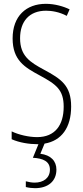

<svg xmlns="http://www.w3.org/2000/svg" viewBox="-20 -744 434 1004"><path d="M275 143C275 98 246 67 191 60L213 7C302 -8 352 -77 352 -187C352 -297 300 -331 209 -380C137 -419 85 -451 85 -544C85 -632 133 -688 221 -688C249 -688 290 -682 329 -661L344 -695C314 -710 267 -724 220 -724C117 -724 46 -660 46 -543C46 -429 109 -392 187 -350C274 -303 313 -275 313 -186C313 -90 268 -27 174 -27C131 -27 78 -39 41 -57V-16C81 2 133 10 175 10C177 10 179 10 181 10L152 81C204 84 241 99 241 143C241 187 207 211 161 211C147 211 129 208 115 204V234C130 238 149 240 163 240C232 240 275 203 275 143Z"/></svg>

Font: Noto Sans Gurmukhi UI ExtraCondensed ExtraLight
Style: Regular
Weight: 200
Width: 2
Designer: Jelle Bosma - Monotype Design Team
Foundry: Monotype Imaging Inc.
Version: Version 2.004